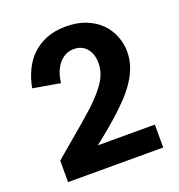

<svg xmlns="http://www.w3.org/2000/svg" viewBox="-127 -807 854 914"><g transform="rotate(-20 300.0 -350.0)"><path d="M63 -109Q107 -147 148 -181Q183 -210 219.5 -241.5Q256 -273 279 -294Q330 -341 361.5 -386.5Q393 -432 393 -484Q393 -529 369.5 -557.5Q346 -586 304 -586Q278 -586 258 -574Q238 -562 224.5 -543.5Q211 -525 203 -501.5Q195 -478 193 -454L55 -478Q64 -525 83 -565.5Q102 -606 133 -636Q164 -666 207 -683Q250 -700 306 -700Q364 -700 408 -682Q452 -664 481 -634.5Q510 -605 525 -566.5Q540 -528 540 -487Q540 -449 528 -414Q516 -379 494.5 -346Q473 -313 444.5 -282.5Q416 -252 383 -222Q372 -212 356 -198Q340 -184 322.5 -169.5Q305 -155 287.5 -141Q270 -127 256 -116H545V0H63Z"/></g></svg>

Font: Post Grotesk Bold
Style: Bold
Weight: 700
Version: Version 1.0